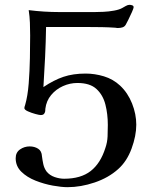

<svg xmlns="http://www.w3.org/2000/svg" viewBox="-20 -774 630 796"><path d="M545 -257Q545 -211 525.5 -158Q506 -105 470 -73Q430 -37 372.5 -17.5Q315 2 260 2Q235 2 199 -4.5Q163 -11 127.5 -25Q92 -39 68.5 -62Q45 -85 45 -118Q45 -142 63 -154.5Q81 -167 103 -167Q123 -167 138 -157.5Q153 -148 154 -126Q156 -110 159.5 -93.5Q163 -77 173 -63Q186 -47 206.5 -40Q227 -33 246 -33Q315 -33 356 -65Q397 -97 417 -161Q425 -184 426 -208.5Q427 -233 427 -256Q427 -301 417 -340.5Q407 -380 380 -405Q353 -430 301 -430Q270 -430 241 -417Q212 -404 192 -380Q172 -356 168 -323Q168 -318 167.5 -313.5Q167 -309 164 -304Q160 -297 149 -297Q143 -297 126.5 -301.5Q110 -306 95.5 -312.5Q81 -319 81 -326Q81 -329 82 -332Q83 -335 84 -338Q95 -376 99 -428Q103 -480 104 -533Q105 -586 105 -627Q105 -653 104 -679.5Q103 -706 99 -732Q131 -728 162.5 -726Q194 -724 226 -724H373Q387 -724 409 -725Q431 -726 453 -730Q475 -734 487 -741Q494 -745 502 -749.5Q510 -754 517 -754Q522 -754 528 -752Q534 -750 534 -744Q534 -740 527 -724Q520 -708 512 -692Q504 -676 501 -671Q496 -663 487.5 -660.5Q479 -658 471 -658Q468 -658 465 -658Q462 -658 459 -659Q431 -661 403 -661.5Q375 -662 347 -662H171Q170 -601 167 -538Q164 -475 160 -413Q203 -442 243 -455.5Q283 -469 335 -469Q373 -469 411 -457.5Q449 -446 478 -419Q510 -389 527.5 -345Q545 -301 545 -257Z"/></svg>

Font: Kaisei Decol Medium
Style: Regular
Weight: 500
Designer: Font-Kai, 金井和夫
Foundry: KAZUO KANAI
Version: Version 5.003